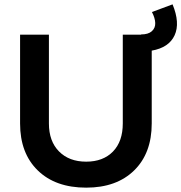

<svg xmlns="http://www.w3.org/2000/svg" viewBox="-20 -861 841 891"><path d="M780.8 -840.8Q816.4 -754.4 790.3 -697.3Q764.2 -640.1 684.1 -626V-288.1Q684.1 -149.9 602.5 -70.1Q521 9.8 379.9 9.8Q237.3 9.8 155.3 -70.1Q73.2 -149.9 73.2 -288.1V-700.2H207V-288.1Q207 -205.6 253.9 -158.2Q300.8 -110.8 379.9 -110.8Q458.5 -110.8 504.2 -157.7Q549.8 -204.6 549.8 -288.1V-700.2H634.8V-701.2Q668 -701.2 684.6 -716.1Q701.2 -731 700.4 -754.2Q699.7 -777.3 685.1 -805.2Z"/></svg>

Font: Montserrat-Arabic Medium
Style: Regular
Weight: 500
Designer: Mohamed Gaber
Foundry: Kief Type Foundry
Version: Version 5.008;PS 005.008;hotconv 1.0.88;makeotf.lib2.5.64775